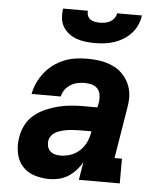

<svg xmlns="http://www.w3.org/2000/svg" viewBox="-54 -796 707 851"><g transform="rotate(5 300.0 -371.0)"><path d="M197 8Q162 8 129.5 -2.5Q97 -13 76 -37Q55 -61 48.5 -95.5Q42 -130 48 -164Q52 -192 65.5 -219Q79 -246 102 -265Q125 -284 152.5 -296Q180 -308 208 -315Q236 -322 264 -324.5Q292 -327 319 -327H382L387 -353Q389 -369 386 -385Q383 -401 373 -411.5Q363 -422 347.5 -426Q332 -430 316 -430Q300 -430 284 -426.5Q268 -423 253.5 -414Q239 -405 229 -391Q219 -377 216 -361H86Q91 -387 102 -411Q113 -435 129.5 -456Q146 -477 168 -493.5Q190 -510 214.5 -520Q239 -530 265 -534Q291 -538 316 -538Q338 -538 359.5 -536Q381 -534 401 -528.5Q421 -523 439.5 -513.5Q458 -504 472.5 -490Q487 -476 497.5 -458.5Q508 -441 513.5 -420.5Q519 -400 518.5 -378.5Q518 -357 514 -335L477 -110H510V0H328L341 -79Q330 -60 314.5 -43Q299 -26 280 -14Q261 -2 239.5 3Q218 8 197 8ZM236 -100Q259 -100 281.5 -107.5Q304 -115 322 -131.5Q340 -148 350 -169.5Q360 -191 364 -214L365 -219H319Q309 -219 299 -218.5Q289 -218 279 -217.5Q269 -217 259.5 -215.5Q250 -214 239.5 -211.5Q229 -209 219.5 -205.5Q210 -202 201 -196Q192 -190 186 -181Q180 -172 178 -162Q176 -149 179 -136.5Q182 -124 190.5 -115.5Q199 -107 211 -103.5Q223 -100 236 -100ZM345 -610Q324 -610 303 -612.5Q282 -615 263 -622Q244 -629 228.5 -641Q213 -653 203 -670Q193 -687 191 -708Q189 -729 192 -750H303Q301 -739 305 -728.5Q309 -718 317.5 -712Q326 -706 337.5 -704Q349 -702 360 -702Q371 -702 383 -704Q395 -706 405.5 -712Q416 -718 423.5 -728Q431 -738 432 -750H543Q540 -728 531 -707.5Q522 -687 506.5 -670Q491 -653 471.5 -641Q452 -629 430.5 -622Q409 -615 387.5 -612.5Q366 -610 345 -610Z"/></g></svg>

Font: Iosevka Curly Slab XBdExObl
Style: Regular
Weight: 800
Width: 7
Italic angle: -9°
Monospace: yes
Designer: Belleve Invis
Foundry: Belleve Invis
Version: Version 11.1.0; ttfautohint (v1.8.3)